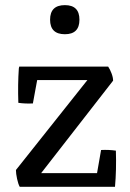

<svg xmlns="http://www.w3.org/2000/svg" viewBox="-20 -721 500 741"><path d="M230.5 -588.9Q173.3 -588.9 173.3 -645Q173.3 -701.2 230.5 -701.2Q286.6 -701.2 286.6 -645Q286.6 -588.9 230.5 -588.9ZM56.2 0Q50.3 -10.3 45.9 -30.8Q41.5 -51.3 41.5 -64.9L317.4 -412.1H123.5L106.9 -321.8Q77.1 -320.3 50.8 -324.2Q48.3 -394.5 52.7 -457Q52.7 -458 53.5 -460.4Q54.2 -462.9 54.2 -463.9H397.5Q404.8 -453.1 410.6 -437.5Q416.5 -421.9 416.5 -409.7L138.7 -52.7H354.5L370.1 -142.1Q400.4 -143.6 427.2 -139.6Q429.7 -65.9 423.8 0Z"/></svg>

Font: Fjord
Style: One
Weight: 400
Designer: Viktoriya Grabowska
Foundry: Viktoriya Grabowska
Version: Version 1.002